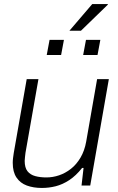

<svg xmlns="http://www.w3.org/2000/svg" viewBox="-20 -917 584 949"><path d="M187 12Q145 12 112.5 0Q80 -12 61.5 -39.5Q43 -67 43 -112Q43 -124 44.5 -136Q46 -148 48 -161L112 -526H170L106 -162Q105 -151 103.5 -140.5Q102 -130 102 -122Q102 -88 116 -70.5Q130 -53 154.5 -46.5Q179 -40 209 -40Q241 -40 272 -50.5Q303 -61 330.5 -82.5Q358 -104 378 -138Q398 -172 406 -217L460 -526H518L426 0H383L393 -87H386Q355 -48 322 -26.5Q289 -5 255.5 3.5Q222 12 187 12ZM211 -645 225 -720H296L282 -645ZM391 -645 405 -720H476L462 -645ZM323 -765 436 -897H513V-894L380 -765Z"/></svg>

Font: Archivo SemiBold ExtraLight
Style: Italic
Weight: 250
Italic angle: -10°
Version: Version 2.001